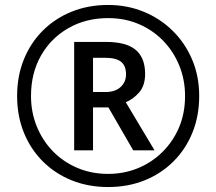

<svg xmlns="http://www.w3.org/2000/svg" viewBox="-20 -744 872 774"><path d="M416 10Q336 10 269 -17Q202 -44 152.5 -93.5Q103 -143 76 -210Q49 -277 49 -357Q49 -437 76 -504Q103 -571 152.5 -620.5Q202 -670 269 -697Q336 -724 416 -724Q492 -724 558.5 -697Q625 -670 675.5 -620.5Q726 -571 754.5 -504Q783 -437 783 -357Q783 -277 756 -210Q729 -143 679.5 -93.5Q630 -44 563 -17Q496 10 416 10ZM416 -43Q480 -43 536 -66Q592 -89 635 -131.5Q678 -174 702 -231Q726 -288 726 -357Q726 -422 703 -479Q680 -536 638.5 -579Q597 -622 540.5 -646.5Q484 -671 416 -671Q326 -671 255.5 -630.5Q185 -590 145 -519.5Q105 -449 105 -357Q105 -292 128 -235Q151 -178 192.5 -135Q234 -92 291 -67.5Q348 -43 416 -43ZM279 -138V-575H407Q489 -575 527 -543Q565 -511 565 -446Q565 -399 541 -371.5Q517 -344 487 -332L603 -138H517L417 -311H355V-138ZM355 -373H405Q444 -373 466 -393Q488 -413 488 -444Q488 -479 468 -495Q448 -511 404 -511H355Z"/></svg>

Font: Noto Sans IKEA
Style: Regular
Weight: 400
Designer: Monotype Design Team
Foundry: Monotype Imaging Inc.
Version: Version 2.001